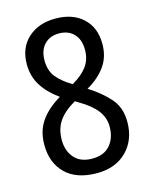

<svg xmlns="http://www.w3.org/2000/svg" viewBox="-111 -797 695 880"><g transform="rotate(-15 236.0 -357.0)"><path d="M237 -724Q319 -724 367.5 -679Q416 -634 416 -556Q416 -495 384.5 -451Q353 -407 297 -375Q356 -338 395 -294Q434 -250 434 -182Q434 -96 381 -43Q328 10 240 10Q143 10 91 -41Q39 -92 39 -178Q39 -244 72 -290.5Q105 -337 165 -372Q113 -409 85 -453.5Q57 -498 57 -555Q57 -633 107 -678.5Q157 -724 237 -724ZM235 -654Q192 -654 166 -626.5Q140 -599 140 -551Q140 -502 165.5 -471Q191 -440 237 -413Q284 -440 308 -472.5Q332 -505 332 -551Q332 -599 306 -626.5Q280 -654 235 -654ZM122 -178Q122 -127 151 -93.5Q180 -60 236 -60Q292 -60 321 -94Q350 -128 350 -182Q350 -224 323.5 -258.5Q297 -293 245 -323L226 -335Q171 -303 146.5 -266.5Q122 -230 122 -178Z"/></g></svg>

Font: Noto Sans Hebrew Condensed
Style: Regular
Weight: 400
Width: 3
Designer: Monotype Design Team
Foundry: Monotype Imaging Inc.
Version: Version 2.004; ttfautohint (v1.8.4.7-5d5b)